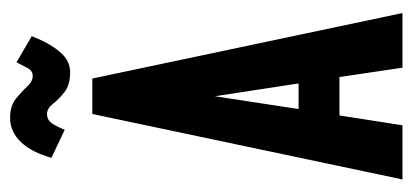

<svg xmlns="http://www.w3.org/2000/svg" viewBox="-244 -594 837 390"><g transform="rotate(-90 175.0 -398.5)"><path d="M233 0 214 -128H136L116 0H6L139 -630H211L344 0ZM175 -381 149 -211H201ZM244 -784 297 -753Q284 -719 266 -697Q248 -675 224 -675Q198 -675 183.5 -686.5Q169 -698 159.5 -710Q150 -722 139 -722Q127 -722 120 -712Q113 -702 107 -686L50 -713Q61 -753 82 -775Q103 -797 131 -797Q155 -797 169.5 -785.5Q184 -774 194.5 -762.5Q205 -751 216 -751Q227 -751 232.5 -762Q238 -773 244 -784Z"/></g></svg>

Font: Inconsolata ExtraCondensed Black
Style: Regular
Weight: 900
Width: 2
Monospace: yes
Designer: Raph Levien, Cyreal, Brenton Simpson
Foundry: Raph Levien, Cyreal, Google
Version: Version 3.001; ttfautohint (v1.8.2.53-6de2)